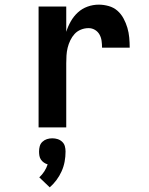

<svg xmlns="http://www.w3.org/2000/svg" viewBox="-20 -548 640 826"><path d="M146 0V-520H265V-411Q272 -434 284.5 -456Q297 -478 315 -494.5Q333 -511 356.5 -519.5Q380 -528 405 -528Q426 -528 447.5 -522Q469 -516 485 -502Q501 -488 511.5 -468.5Q522 -449 528 -428.5Q534 -408 536 -386.5Q538 -365 538 -343H419Q419 -358 417 -372.5Q415 -387 408 -399.5Q401 -412 388.5 -419.5Q376 -427 361 -427Q344 -427 328 -420.5Q312 -414 301 -402Q290 -390 282.5 -374.5Q275 -359 271 -342.5Q267 -326 266 -309Q265 -292 265 -276V0ZM194 258 149 215Q161 204 170.5 189.5Q180 175 185 159Q177 157 169 151.5Q161 146 156 138.5Q151 131 149.5 122Q148 113 148 104Q148 92 151 81Q154 70 162.5 62Q171 54 182 50.5Q193 47 205 47Q217 47 228 50.5Q239 54 247.5 62Q256 70 259 81Q262 92 262 104Q262 126 258 147.5Q254 169 245 189Q236 209 223 226.5Q210 244 194 258Z"/></svg>

Font: Iosevka Extended
Style: Bold
Weight: 700
Width: 7
Monospace: yes
Designer: Belleve Invis
Foundry: Belleve Invis
Version: Version 32.5.0; ttfautohint (v1.8.4)